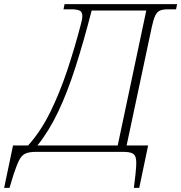

<svg xmlns="http://www.w3.org/2000/svg" viewBox="-94 -734 876 928"><path d="M-74 174 -31 -31H42Q103 -99 149 -192.5Q195 -286 231.5 -395.5Q268 -505 298 -621Q304 -642 304 -656Q304 -678 289.5 -683.5Q275 -689 252 -689H213L218 -714H762L757 -689H718Q695 -689 680.5 -683.5Q666 -678 657 -660Q648 -642 640 -605L518 -31H622L579 174H553L561 108Q566 63 564 39.5Q562 16 547.5 8Q533 0 501 0H79Q48 0 29.5 8Q11 16 -1 39.5Q-13 63 -28 108L-48 174ZM87 -31H475L613 -683H349Q309 -528 270 -407Q231 -286 187 -193.5Q143 -101 87 -31Z"/></svg>

Font: Noto Serif ExtraLight
Style: Italic
Weight: 200
Italic angle: -12°
Designer: Monotype Design Team
Foundry: Monotype Imaging Inc.
Version: Version 2.014; ttfautohint (v1.8.4.7-5d5b)